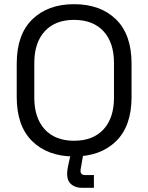

<svg xmlns="http://www.w3.org/2000/svg" viewBox="-20 -734 709 918"><path d="M334 14Q209 14 134.5 -58.5Q60 -131 60 -270V-430Q60 -569 134.5 -641.5Q209 -714 334 -714Q460 -714 534.5 -641.5Q609 -569 609 -430V-270Q609 -131 534.5 -58.5Q460 14 334 14ZM334 -61Q425 -61 475 -115.5Q525 -170 525 -267V-433Q525 -530 475 -584.5Q425 -639 334 -639Q244 -639 194 -584.5Q144 -530 144 -433V-267Q144 -170 194 -115.5Q244 -61 334 -61ZM372 164Q340 164 320.5 147Q301 130 301 99Q301 85 303.5 70Q306 55 310 39L322 -14H381L369 56Q368 65 366.5 70.5Q365 76 365 83Q365 103 387 103H429V164Z"/></svg>

Font: Space Grotesk
Style: Regular
Weight: 400
Designer: Florian Karsten
Foundry: Florian Karsten
Version: Version 2.000